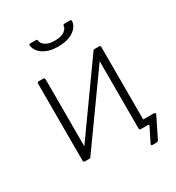

<svg xmlns="http://www.w3.org/2000/svg" viewBox="-200 -865 1011 1100"><g transform="rotate(-30 305.5 -315.0)"><path d="M486 112Q473 112 478 101L524 9Q526 4 524.5 2Q523 0 519 0H479V-41H507V-49Q507 -41 514 -41H580Q586 -41 589.5 -37.5Q593 -34 590 -28L525 103Q523 107 519.5 109.5Q516 112 510 112ZM142 -519V-13Q142 -6 139.5 -3Q137 0 128 0H104Q97 0 94.5 -2.5Q92 -5 92 -11V-519Q92 -530 102 -530H132Q142 -530 142 -519ZM511 -519V-13Q511 -6 508.5 -3Q506 0 498 0H474Q466 0 464 -2.5Q462 -5 462 -11V-519Q462 -530 471 -530H502Q511 -530 511 -519ZM464 -528 495 -501 139 -3 108 -29ZM300 -646Q252 -646 221.5 -660Q191 -674 176 -694Q161 -714 160 -734Q160 -738 161.5 -740Q163 -742 166 -742H203Q209 -742 212 -740.5Q215 -739 215 -735Q215 -717 236.5 -701Q258 -685 300 -685ZM300 -646V-685Q342 -685 363.5 -701Q385 -717 385 -735Q385 -739 388.5 -740.5Q392 -742 397 -742H435Q437 -742 438.5 -740Q440 -738 440 -734Q440 -714 425 -694Q410 -674 379 -660Q348 -646 300 -646Z"/></g></svg>

Font: Libre Franklin ExtraLight
Style: Regular
Weight: 250
Designer: Pablo Impallari, Rodrigo Fuenzalida, Nhung Nguyen
Foundry: Impallari Type
Version: Version 3.000